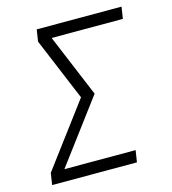

<svg xmlns="http://www.w3.org/2000/svg" viewBox="-109 -825 819 914"><g transform="rotate(-15 300.0 -367.5)"><path d="M35 0 44 -58 276 -368 147 -677 156 -735H574L565 -677H214L343 -368L111 -58H462L453 0Z"/></g></svg>

Font: Iosevka Light Extended
Style: Italic
Weight: 300
Width: 7
Italic angle: -9°
Monospace: yes
Designer: Belleve Invis
Foundry: Belleve Invis
Version: Version 32.5.0; ttfautohint (v1.8.4)